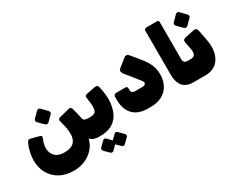

<svg xmlns="http://www.w3.org/2000/svg" viewBox="-117 -1289 2540 2053"><g transform="rotate(-30 1153.5 -262.5)"><path d="M339 190Q242 190 170.5 150.5Q99 111 59.5 41Q20 -29 20 -121Q20 -168 31 -217Q42 -266 59 -305Q70 -329 79.5 -337Q89 -345 107 -340L202 -315Q225 -309 227.5 -299.5Q230 -290 222 -273Q210 -245 204 -218.5Q198 -192 198 -169Q198 -108 236 -69Q274 -30 351 -30Q431 -30 469 -67.5Q507 -105 505 -177Q504 -211 496.5 -252Q489 -293 475 -341Q465 -372 499 -381L625 -412Q639 -415 646 -408.5Q653 -402 657 -390Q668 -353 675 -324Q682 -295 689 -259Q694 -234 710.5 -227Q727 -220 752 -220H769Q784 -220 784 -205V-20Q784 10 752 10Q730 10 699.5 2.5Q669 -5 647 -30Q633 32 590.5 82Q548 132 484 161Q420 190 339 190ZM360 -393Q352 -385 339.5 -385.5Q327 -386 319 -394L254 -459Q245 -468 245 -479.5Q245 -491 254 -500L319 -565Q327 -573 339 -573.5Q351 -574 359 -565L422 -500Q444 -477 425 -458Z M754 10Q747 10 743 6Q739 2 739 -5V-190Q739 -220 769 -220H771Q822 -220 839.5 -239Q857 -258 857 -306Q857 -334 852.5 -365Q848 -396 845 -418Q842 -438 851.5 -444.5Q861 -451 872 -453L980 -474Q997 -477 1007.5 -469.5Q1018 -462 1022 -445Q1026 -431 1030.5 -404Q1035 -377 1038.5 -349Q1042 -321 1042 -304Q1042 -206 1012.5 -135Q983 -64 919.5 -26Q856 12 754 10ZM809 218Q802 225 791 224.5Q780 224 772 217L714 159Q707 151 706.5 140.5Q706 130 714 122L772 64Q780 56 791 56Q802 56 809 64L866 122Q874 130 874.5 141Q875 152 867 160ZM950 218Q943 225 932.5 224.5Q922 224 914 217L855 159Q848 151 847.5 140Q847 129 855 122L914 64Q922 56 932 56Q942 56 949 64L1007 122Q1015 130 1015.5 141Q1016 152 1008 160Z M1359 10Q1272 10 1218 -22.5Q1164 -55 1139 -110.5Q1114 -166 1114 -235V-272Q1114 -290 1123 -298Q1132 -306 1159 -306H1260Q1273 -306 1278.5 -299Q1284 -292 1284 -276V-262Q1284 -237 1297.5 -228.5Q1311 -220 1333 -220H1424Q1441 -220 1452 -228Q1463 -236 1463 -249Q1463 -257 1459 -264.5Q1455 -272 1447 -282L1315 -447Q1301 -465 1299.5 -481Q1298 -497 1311 -508L1410 -587Q1426 -600 1440.5 -600Q1455 -600 1470 -582L1546 -490Q1584 -445 1607.5 -406Q1631 -367 1642 -328Q1653 -289 1653 -243Q1653 -168 1622.5 -111Q1592 -54 1533 -22Q1474 10 1389 10Z M2003 10H1918Q1861 10 1823 -12Q1785 -34 1766.5 -77.5Q1748 -121 1748 -183V-727Q1748 -738 1756 -744Q1764 -750 1774 -750H1908Q1918 -750 1923 -743.5Q1928 -737 1928 -727V-272Q1928 -254 1933 -242.5Q1938 -231 1948.5 -225.5Q1959 -220 1976 -220H2018Q2033 -220 2033 -205V-20Q2033 10 2003 10Z M2003 10Q1996 10 1992 6Q1988 2 1988 -5V-190Q1988 -204 1996 -212Q2004 -220 2018 -220H2020Q2047 -220 2061.5 -234Q2076 -248 2076 -281Q2076 -289 2074.5 -299.5Q2073 -310 2071 -321L2055 -401Q2051 -424 2059 -434Q2067 -444 2085 -448L2195 -471Q2236 -480 2244 -438L2267 -320Q2272 -295 2274.5 -271.5Q2277 -248 2277 -225Q2277 -120 2222.5 -55Q2168 10 2060 10ZM2162 -544Q2154 -536 2141.5 -536.5Q2129 -537 2121 -545L2056 -610Q2047 -619 2047 -630.5Q2047 -642 2056 -651L2121 -716Q2129 -724 2141 -724.5Q2153 -725 2161 -716L2224 -651Q2246 -628 2227 -609Z"/></g></svg>

Font: Rubik Black
Style: Italic
Weight: 900
Italic angle: -12°
Designer: Hubert and Fischer
Foundry: Hubert and Fischer
Version: Version 2.300;gftools[0.9.30]